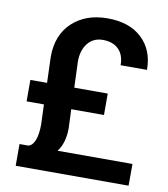

<svg xmlns="http://www.w3.org/2000/svg" viewBox="-81 -789 750 858"><g transform="rotate(10 294.0 -360.0)"><path d="M248.5 -292H397V-389.2H245.1L240.7 -507.3Q240.7 -558.1 265.9 -589.8Q291 -621.6 334.5 -621.6Q380.4 -621.6 406 -595.9Q431.6 -570.3 431.6 -523.9H551.3Q551.3 -613.8 494.6 -667Q438 -720.2 338.9 -720.2Q239.7 -720.2 178.7 -663.1Q117.7 -606 117.7 -507.3L121.6 -389.2H45.9V-292H124.5L127.9 -201.7Q127.9 -157.2 117.4 -130.1Q106.9 -103 87.9 -98.6H47.9V0H560.1L560.5 -98.6H220.7Q252 -140.1 252 -206.1Z"/></g></svg>

Font: FAU Chimera Medium
Style: Regular
Weight: 500
Version: Version 1.002;hotconv 1.0.117;makeotfexe 2.5.65602